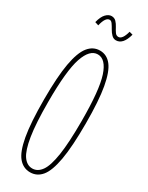

<svg xmlns="http://www.w3.org/2000/svg" viewBox="-211 -825 671 872"><g transform="rotate(30 125.0 -389.0)"><path d="M125 11Q89 11 64.5 -18Q40 -47 27.5 -116.5Q15 -186 15 -308Q15 -427 27.5 -496.5Q40 -566 64.5 -596.5Q89 -627 125 -627Q161 -627 185 -596.5Q209 -566 221.5 -496.5Q234 -427 234 -308Q234 -186 221.5 -116.5Q209 -47 185 -18Q161 11 125 11ZM125 -9Q153 -9 172.5 -36.5Q192 -64 202 -129.5Q212 -195 212 -308Q212 -471 189.5 -539Q167 -607 125 -607Q83 -607 60 -539Q37 -471 37 -308Q37 -195 47.5 -129.5Q58 -64 77.5 -36.5Q97 -9 125 -9ZM198 -768 216 -763Q200 -703 163 -703Q150 -703 140 -713Q130 -723 122.5 -736.5Q115 -750 108 -760Q101 -770 93 -770Q71 -770 60 -722L41 -728Q49 -760 63 -774.5Q77 -789 92 -789Q107 -789 116.5 -779Q126 -769 133 -755.5Q140 -742 147 -732Q154 -722 165 -722Q186 -722 198 -768Z"/></g></svg>

Font: Inconsolata UltraCondensed ExtraLight
Style: Regular
Weight: 200
Width: 1
Monospace: yes
Designer: Raph Levien, Cyreal, Brenton Simpson
Foundry: Raph Levien, Cyreal, Google
Version: Version 3.100; ttfautohint (v1.8.4.7-5d5b)